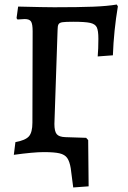

<svg xmlns="http://www.w3.org/2000/svg" viewBox="-20 -671 565 847"><path d="M292 71Q287 41 276.5 26Q266 11 243 5.5Q220 0 173 0Q128 0 41 12L48 -44Q92 -52 107.5 -69.5Q123 -87 123 -130L124 -533Q124 -565 117 -576Q110 -587 89 -587L57 -585L53 -591L60 -642Q180 -639 219 -639Q328 -639 391 -641.5Q454 -644 495 -651L500 -643Q482 -536 478 -427L411 -422Q414 -455 414 -500Q414 -536 407 -550.5Q400 -565 378 -570Q356 -575 303 -575Q269 -575 255.5 -573Q242 -571 238 -563.5Q234 -556 234 -538L220 -124Q220 -92 230 -79.5Q240 -67 268 -66L360 -63L369 -53L371 151L303 156Z"/></svg>

Font: Alegreya SC Medium
Style: Regular
Weight: 500
Designer: Juan Pablo del Peral
Foundry: Huerta Tipografica
Version: Version 2.007; ttfautohint (v1.6)